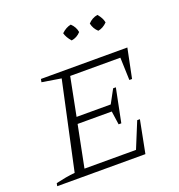

<svg xmlns="http://www.w3.org/2000/svg" viewBox="-130 -826 874 935"><g transform="rotate(-20 307.5 -358.5)"><path d="M8 0 11 -15Q37 -21 62 -25.5Q87 -30 110 -32L208 -486L109 -502L112 -518H560L529 -366H515L511 -483H251L212 -285H389L427 -355H441L406 -181H392L382 -251H205L162 -35H429L484 -169H498L465 0ZM339 -717Q361 -696 365 -669Q345 -647 317 -643Q296 -667 290 -690Q313 -712 339 -717ZM477 -717Q498 -693 502 -669Q480 -647 455 -643Q434 -662 428 -690Q448 -712 477 -717Z"/></g></svg>

Font: Piazzolla SC ExtraLight
Style: Italic
Weight: 200
Italic angle: -11.3°
Designer: Juan Pablo del Peral
Foundry: Huerta Tipografica
Version: Version 1.330